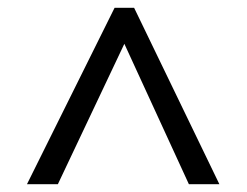

<svg xmlns="http://www.w3.org/2000/svg" viewBox="-20 -739 632 491"><path d="M273 -719H323L541 -268H463L298 -627L128 -268H49Z"/></svg>

Font: uhindi05
Style: Book
Weight: 400
Designer: Jelle Bosma - Monotype Design Team
Foundry: Monotype Imaging Inc.
Version: Version 2.003